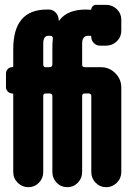

<svg xmlns="http://www.w3.org/2000/svg" viewBox="-20 -780 540 800"><path d="M198.2 -575.2Q198.2 -606.4 200.2 -619.1Q201.2 -624 197.8 -627.4Q194.3 -630.9 190.4 -630.9H181.6Q159.2 -630.9 160.2 -595.7V-510.7Q160.2 -500 170.9 -500H185.5Q197.3 -500 198.2 -510.7ZM421.9 -759.8Q448.2 -759.8 466.8 -741.7Q485.4 -723.6 485.4 -698.2V-652.3Q485.4 -626 466.8 -607.9Q448.2 -589.8 421.9 -589.8H396.5Q381.8 -589.8 371.1 -600.6Q360.4 -611.3 360.4 -626Q360.4 -630.9 356.4 -630.9H347.7Q321.3 -630.9 322.3 -595.7V-510.7Q322.3 -500 334 -500H400.4Q435.5 -500 460.4 -475.1Q485.4 -450.2 485.4 -415V-63.5Q485.4 -37.1 466.8 -18.6Q448.2 0 422.4 0Q396.5 0 378.4 -18.6Q360.4 -37.1 360.4 -63.5V-379.9Q360.4 -390.6 348.6 -390.6H334Q322.3 -390.6 322.3 -379.9V-63.5Q322.3 -37.1 304.2 -18.6Q286.1 0 260.3 0Q234.4 0 216.3 -18.6Q198.2 -37.1 198.2 -63.5V-379.9Q198.2 -390.6 185.5 -390.6H170.9Q160.2 -390.6 160.2 -379.9V-63.5Q160.2 -37.1 142.1 -18.6Q124 0 98.1 0Q72.3 0 53.7 -18.6Q35.2 -37.1 35.2 -63.5V-386.7Q35.2 -390.6 31.2 -390.6Q20.5 -390.6 12.7 -398.4Q4.9 -406.2 4.9 -417V-473.6Q4.9 -484.4 12.2 -492.2Q19.5 -500 31.2 -500Q35.2 -500 35.2 -503.9V-575.2Q35.2 -740.2 174.8 -740.2H185.5Q202.1 -739.3 213.4 -726.1Q224.6 -712.9 224.6 -695.3Q224.6 -692.4 227.5 -695.3Q260.7 -740.2 337.9 -740.2Q349.6 -740.2 357.4 -739.3Q360.4 -739.3 360.4 -741.2Q360.4 -748 366.2 -753.9Q372.1 -759.8 378.9 -759.8Z"/></svg>

Font: Rounded-X Mgen+ 1m bold
Style: Bold
Weight: 700
Designer: [Source Han Sans]
Ryoko NISHIZUKA  (kana & ideographs); Paul D. Hunt (Latin, Greek & Cyrillic); Wenlong ZHANG  (bopomofo
Version: Version 1.059.20150602